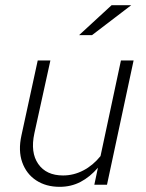

<svg xmlns="http://www.w3.org/2000/svg" viewBox="-20 -715 564 743"><path d="M211 8Q158 8 120 -17Q82 -42 66 -87Q50 -132 63 -191L126 -481H175L113 -199Q97 -125 128 -80.5Q159 -36 224 -36Q265 -36 302.5 -55.5Q340 -75 369 -111L448 -481H497L394 0H345L359 -66Q328 -30 291.5 -11Q255 8 211 8ZM286 -579 412 -695H488L336 -579Z"/></svg>

Font: Red Hat Text VF
Style: Italic
Weight: 300
Italic angle: -12°
Designer: Pentagram, MCKL
Foundry: Pentagram, MCKL
Version: Version 1.023